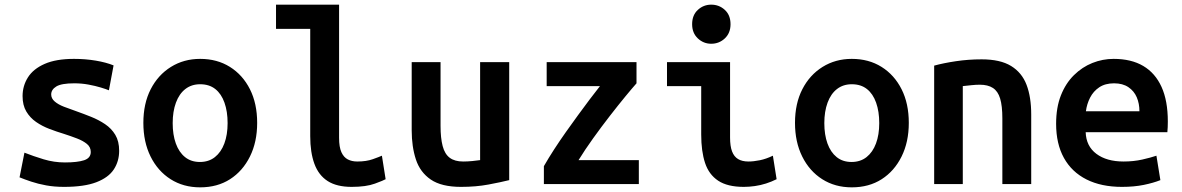

<svg xmlns="http://www.w3.org/2000/svg" viewBox="-20 -791 5080 825"><path d="M255 12Q213 12 178 5.5Q143 -1 114.5 -10.5Q86 -20 64 -29L85 -135Q123 -120 167.5 -106.5Q212 -93 259 -93Q313 -93 341.5 -102.5Q370 -112 370 -138Q370 -159 353.5 -172.5Q337 -186 311 -196Q285 -206 254 -216Q224 -225 192.5 -237Q161 -249 135 -267Q109 -285 93 -312Q77 -339 77 -378Q77 -422 100 -458.5Q123 -495 172 -516.5Q221 -538 298 -538Q347 -538 391.5 -530.5Q436 -523 468 -510L448 -403Q436 -408 413 -415Q390 -422 360.5 -427.5Q331 -433 299 -433Q244 -433 222 -419.5Q200 -406 200 -385Q200 -368 215 -355Q230 -342 254.5 -332.5Q279 -323 308 -313Q339 -302 371.5 -289Q404 -276 431.5 -257.5Q459 -239 475.5 -211.5Q492 -184 492 -143Q492 -98 469 -63Q446 -28 394 -8Q342 12 255 12Z M840 14Q768 14 713 -21Q658 -56 627 -118.5Q596 -181 596 -263Q596 -346 627.5 -407.5Q659 -469 714.5 -503.5Q770 -538 840 -538Q913 -538 968 -503.5Q1023 -469 1054 -407.5Q1085 -346 1085 -263Q1085 -181 1054 -118.5Q1023 -56 968.5 -21Q914 14 840 14ZM839 -95Q877 -95 903.5 -116Q930 -137 944 -174.5Q958 -212 958 -262Q958 -312 944.5 -350Q931 -388 905 -408.5Q879 -429 840 -429Q803 -429 776.5 -408.5Q750 -388 736 -350Q722 -312 722 -262Q722 -212 735.5 -174.5Q749 -137 775 -116Q801 -95 839 -95Z M1491 12Q1427 12 1388 -13Q1349 -38 1331 -87Q1313 -136 1313 -206V-667H1166V-771H1437V-199Q1437 -159 1447 -137Q1457 -115 1474.5 -106Q1492 -97 1515 -97Q1554 -97 1582 -107Q1610 -117 1621 -122L1637 -21Q1629 -16 1591 -2Q1553 12 1491 12Z M1961 12Q1877 12 1831 -19.5Q1785 -51 1767 -106Q1749 -161 1749 -231V-524H1873V-250Q1873 -198 1882 -163.5Q1891 -129 1912.5 -113Q1934 -97 1970 -97Q1989 -97 2009.5 -99Q2030 -101 2043 -103V-524H2168V-17Q2132 -8 2078.5 2Q2025 12 1961 12Z M2317 0V-77Q2337 -112 2361 -149Q2385 -186 2411.5 -223.5Q2438 -261 2464 -296.5Q2490 -332 2514 -364Q2538 -396 2558 -421H2329V-524H2715V-433Q2698 -414 2667.5 -377Q2637 -340 2600.5 -293Q2564 -246 2528.5 -196.5Q2493 -147 2466 -103H2725V0Z M3176 12Q3106 12 3066 -14.5Q3026 -41 3009.5 -91Q2993 -141 2993 -213V-421H2846V-524H3117V-200Q3117 -163 3125.5 -140.5Q3134 -118 3151.5 -107.5Q3169 -97 3196 -97Q3218 -97 3245 -102.5Q3272 -108 3301 -122L3317 -21Q3295 -10 3271.5 -2.5Q3248 5 3223.5 8.5Q3199 12 3176 12ZM3036 -603Q3003 -603 2978.5 -626Q2954 -649 2954 -687Q2954 -726 2978.5 -748.5Q3003 -771 3036 -771Q3070 -771 3094.5 -748.5Q3119 -726 3119 -687Q3119 -649 3094.5 -626Q3070 -603 3036 -603Z M3640 14Q3568 14 3513 -21Q3458 -56 3427 -118.5Q3396 -181 3396 -263Q3396 -346 3427.5 -407.5Q3459 -469 3514.5 -503.5Q3570 -538 3640 -538Q3713 -538 3768 -503.5Q3823 -469 3854 -407.5Q3885 -346 3885 -263Q3885 -181 3854 -118.5Q3823 -56 3768.5 -21Q3714 14 3640 14ZM3639 -95Q3677 -95 3703.5 -116Q3730 -137 3744 -174.5Q3758 -212 3758 -262Q3758 -312 3744.5 -350Q3731 -388 3705 -408.5Q3679 -429 3640 -429Q3603 -429 3576.5 -408.5Q3550 -388 3536 -350Q3522 -312 3522 -262Q3522 -212 3535.5 -174.5Q3549 -137 3575 -116Q3601 -95 3639 -95Z M3994 0V-509Q4034 -520 4087.5 -528Q4141 -536 4198 -536Q4278 -536 4324.5 -507.5Q4371 -479 4391 -426.5Q4411 -374 4411 -299V0H4287V-282Q4287 -336 4277.5 -367.5Q4268 -399 4246.5 -413Q4225 -427 4190 -427Q4173 -427 4154.5 -425Q4136 -423 4117 -421V0Z M4801 12Q4712 12 4648.5 -20Q4585 -52 4551.5 -112.5Q4518 -173 4518 -259Q4518 -329 4538.5 -381Q4559 -433 4594.5 -468Q4630 -503 4674 -520.5Q4718 -538 4765 -538Q4841 -538 4892.5 -507.5Q4944 -477 4971 -417.5Q4998 -358 4998 -269Q4998 -258 4997.5 -245Q4997 -232 4996 -223H4645Q4647 -163 4691 -130Q4735 -97 4808 -97Q4851 -97 4888.5 -105.5Q4926 -114 4949 -122L4966 -17Q4936 -5 4894.5 3.5Q4853 12 4801 12ZM4646 -313H4876Q4876 -346 4864.5 -373Q4853 -400 4828.5 -416.5Q4804 -433 4767 -433Q4729 -433 4703.5 -416Q4678 -399 4664 -371.5Q4650 -344 4646 -313Z"/></svg>

Font: Ubuntu Sans Mono SemiBold
Style: Regular
Weight: 600
Monospace: yes
Designer: Dalton Maag Ltd
Foundry: Dalton Maag Ltd
Version: Version 1.006